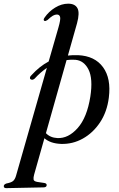

<svg xmlns="http://www.w3.org/2000/svg" viewBox="-112 -754 630 1018"><path d="M71.5 -337Q59.5 -327 50 -334Q45.5 -337.5 47 -343.8Q48.5 -350 55 -355.5Q97 -402 146 -428L197.5 -607Q210 -650 206.8 -663.5Q203.5 -677 189.5 -677Q179.5 -677 168.5 -670.8Q157.5 -664.5 140 -648Q129.5 -641 124 -643Q115 -647.5 124.5 -661Q146.5 -693 180.5 -713.8Q214.5 -734.5 249.5 -734.5Q286 -734.5 298.8 -710.2Q311.5 -686 296.5 -631L248 -459.5Q274 -462.5 302 -461.5Q390.5 -457.5 434.2 -397.8Q478 -338 465 -236Q455.5 -161 418.5 -105.2Q381.5 -49.5 327.2 -19.2Q273 11 211.5 9Q155.5 7 123.5 -21L69 171.5Q64.5 187.5 66 197.5Q67.5 207.5 85.5 210.5L122 216Q135.5 218 135.5 227Q135.5 239.5 118.5 239.5L-78 243.5Q-92 244 -92 233Q-92 224 -78.5 219Q-52.5 214 -42.8 205.8Q-33 197.5 -27.5 179.5L136.5 -394Q102.5 -371 71.5 -337ZM192 -22Q250 -19 299.8 -75Q349.5 -131 367 -242Q381.5 -336.5 357.5 -384.8Q333.5 -433 287.5 -437Q264 -438.5 241 -435.5L131.5 -48Q154 -24 192 -22Z"/></svg>

Font: Fraunces 72pt
Style: Italic
Weight: 400
Italic angle: -16°
Version: Version 1.000;[b76b70a41]